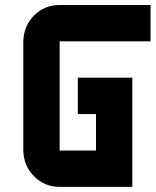

<svg xmlns="http://www.w3.org/2000/svg" viewBox="-20 -728 606 748"><path d="M212.4 -566.9V-141.6H354V-283.7H283.2V-425.3H495.6V0H212.4Q153.8 0 113 -40.8Q72.3 -81.5 70.8 -141.6V-566.9Q72.3 -627.4 113 -668Q153.8 -708.5 212.4 -708.5H566.4V-566.9Z"/></svg>

Font: Blazma
Style: Regular
Weight: 400
Designer: GGBotNet
Version: 1.00